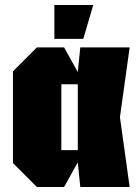

<svg xmlns="http://www.w3.org/2000/svg" viewBox="-20 -750 562 770"><path d="M128 0 32 -96V-464L128 -560H237L292 -461L302 -560H500L461 -280L500 0H302L292 -99L237 0ZM226 -148H292V-412H226ZM198 -594V-730H354L314 -594Z"/></svg>

Font: Tektur Condensed ExtraBold
Style: Regular
Weight: 800
Width: 3
Designer: Adam Jagosz
Foundry: Adam Jagosz
Version: Version 1.005;gftools[0.9.30]